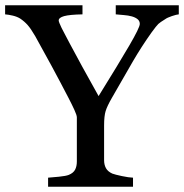

<svg xmlns="http://www.w3.org/2000/svg" viewBox="-41 -713 703 733"><path d="M641.6 -658.2Q633.3 -657.7 615.2 -651.6Q597.2 -645.5 589.4 -639.6Q570.3 -627.9 563.5 -621.6Q556.6 -615.2 537.1 -588.4Q499 -534.7 466.8 -479.5Q434.6 -424.3 386.2 -339.4Q368.2 -308.1 362.3 -289.1Q356.4 -270 356.4 -233.9V-101.6Q356.4 -84 363.5 -71Q370.6 -58.1 387.7 -50.3Q397.9 -46.4 424.3 -40.8Q450.7 -35.2 466.8 -34.7V0H142.6V-34.7Q156.2 -35.6 183.6 -38.3Q210.9 -41 221.7 -45.4Q239.3 -52.7 245.8 -65.4Q252.4 -78.1 252.4 -96.7V-265.1Q252.4 -272.9 242.9 -293.7Q233.4 -314.5 220.2 -339.8Q190.9 -396.5 155.3 -462.4Q119.6 -528.3 93.3 -575.2Q77.1 -603 64.7 -617.2Q52.2 -631.3 36.1 -642.1Q24.4 -649.4 8.1 -653.3Q-8.3 -657.2 -21.5 -658.2V-692.9H273.9V-658.2Q224.1 -657.2 203.6 -651.4Q183.1 -645.5 183.1 -634.8Q183.1 -631.8 186 -624.5Q189 -617.2 194.3 -606Q200.7 -593.3 209.5 -576.9Q218.3 -560.5 226.1 -545.4Q249 -502 272.9 -458.7Q296.9 -415.5 335.4 -346.2Q412.1 -469.7 452.4 -538.8Q492.7 -607.9 492.7 -621.6Q492.7 -632.8 484.4 -639.6Q476.1 -646.5 462.4 -650.4Q448.2 -654.3 431.6 -655.5Q415 -656.7 400.9 -658.2V-692.9H641.6Z"/></svg>

Font: UniBurma_GGSerif
Style: Book
Weight: 400
Designer: Victor San Kho Lin (for Burmese only and related typography optimization with it)
Foundry: http://www.unimm.org
Version: 2.0